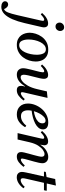

<svg xmlns="http://www.w3.org/2000/svg" viewBox="797 -1740 1024 3007"><g transform="rotate(90 1309.5 -237.0)"><path d="M-87 255Q-125 255 -149.5 238.5Q-174 222 -174 195Q-174 175 -159.5 161.5Q-145 148 -125 148Q-100 148 -80.5 167Q-61 186 -51 212Q-19 202 1.5 150.5Q22 99 44 3L126 -355Q133 -384 133 -393Q133 -417 114 -417Q100 -417 77.5 -401.5Q55 -386 33 -363Q26 -368 20.5 -373Q15 -378 10 -384Q50 -431 92.5 -454.5Q135 -478 172 -478Q206 -478 220.5 -460.5Q235 -443 235 -416Q235 -410 234 -398.5Q233 -387 230 -376L168 -109Q143 -1 107.5 81Q72 163 24 209Q-24 255 -87 255ZM221 -594Q194 -594 177 -612Q160 -630 160 -656Q160 -686 181.5 -707.5Q203 -729 233 -729Q260 -729 276 -711.5Q292 -694 292 -668Q292 -638 272 -616Q252 -594 221 -594Z M770 -284Q770 -233 753.5 -181Q737 -129 704 -85.5Q671 -42 622 -15Q573 12 509 12Q455 12 418.5 -7Q382 -26 360 -56Q338 -86 328.5 -121.5Q319 -157 319 -190Q319 -233 334.5 -283Q350 -333 382 -378Q414 -423 464 -451.5Q514 -480 583 -480Q648 -480 689.5 -453.5Q731 -427 750.5 -382.5Q770 -338 770 -284ZM664 -300Q664 -362 644.5 -402.5Q625 -443 579 -443Q543 -443 514.5 -419Q486 -395 466 -355Q446 -315 435.5 -267.5Q425 -220 425 -172Q425 -110 445.5 -67.5Q466 -25 513 -25Q550 -25 578 -50Q606 -75 625 -116Q644 -157 654 -205.5Q664 -254 664 -300Z M1203 -309 1238 -459Q1262 -461 1287 -463.5Q1312 -466 1336 -469L1339 -465L1257 -111Q1256 -104 1253 -93Q1250 -82 1250 -72Q1250 -63 1254 -57Q1258 -51 1268 -51Q1285 -51 1311 -69Q1337 -87 1358 -113Q1371 -104 1381 -93Q1347 -48 1307.5 -18Q1268 12 1220 12Q1183 12 1167 -6.5Q1151 -25 1151 -53Q1151 -81 1162 -115H1157Q1117 -49 1072 -18.5Q1027 12 977 12Q926 12 900.5 -16.5Q875 -45 875 -86Q875 -108 881.5 -141.5Q888 -175 897.5 -212.5Q907 -250 916.5 -286Q926 -322 932.5 -350.5Q939 -379 939 -394Q939 -417 921 -417Q907 -417 884.5 -401.5Q862 -386 840 -363Q833 -368 827.5 -373Q822 -378 817 -384Q857 -431 899.5 -454.5Q942 -478 979 -478Q1013 -478 1027 -460Q1041 -442 1041 -415Q1041 -389 1031.5 -346Q1022 -303 1009 -255Q996 -207 986.5 -164.5Q977 -122 977 -97Q977 -77 986 -62.5Q995 -48 1017 -48Q1045 -48 1080 -75Q1115 -102 1148.5 -160Q1182 -218 1203 -309Z M1833 -398Q1833 -359 1808 -328.5Q1783 -298 1740.5 -276Q1698 -254 1646 -240Q1594 -226 1540 -220Q1534 -189 1534 -162Q1534 -112 1556 -82.5Q1578 -53 1627 -53Q1670 -53 1708 -76Q1746 -99 1775 -136Q1791 -127 1798 -117Q1764 -59 1715 -23.5Q1666 12 1598 12Q1519 12 1473.5 -35.5Q1428 -83 1428 -163Q1428 -219 1450 -275Q1472 -331 1511.5 -377.5Q1551 -424 1605.5 -452Q1660 -480 1724 -480Q1780 -480 1806.5 -458Q1833 -436 1833 -398ZM1548 -255Q1595 -261 1638.5 -277.5Q1682 -294 1710 -321.5Q1738 -349 1738 -389Q1738 -411 1728 -424.5Q1718 -438 1696 -438Q1665 -438 1636 -411.5Q1607 -385 1584 -343Q1561 -301 1548 -255Z M2033 -182 1991 0H1891L1973 -355Q1980 -384 1980 -393Q1980 -417 1962 -417Q1948 -417 1925.5 -401.5Q1903 -386 1881 -363Q1874 -368 1868.5 -373Q1863 -378 1858 -384Q1898 -431 1940.5 -454.5Q1983 -478 2020 -478Q2054 -478 2068 -461Q2082 -444 2082 -421Q2082 -409 2078.5 -392.5Q2075 -376 2072 -358H2075Q2113 -419 2164.5 -449.5Q2216 -480 2264 -480Q2312 -480 2337.5 -453.5Q2363 -427 2363 -389Q2363 -368 2355.5 -333Q2348 -298 2337 -258Q2326 -218 2315 -179.5Q2304 -141 2296.5 -111.5Q2289 -82 2289 -70Q2289 -63 2293 -57Q2297 -51 2307 -51Q2324 -51 2350 -69Q2376 -87 2397 -113Q2410 -104 2420 -93Q2386 -48 2346.5 -18Q2307 12 2259 12Q2222 12 2205 -6.5Q2188 -25 2188 -53Q2188 -73 2195.5 -106Q2203 -139 2214 -178Q2225 -217 2235.5 -255.5Q2246 -294 2253.5 -326Q2261 -358 2261 -376Q2261 -396 2252 -409Q2243 -422 2220 -422Q2191 -422 2155 -397Q2119 -372 2086.5 -321Q2054 -270 2035 -190Z M2785 -413H2670L2607 -139Q2598 -100 2598 -83Q2598 -67 2605 -57.5Q2612 -48 2630 -48Q2651 -48 2680 -65.5Q2709 -83 2732 -112Q2745 -103 2755 -92Q2720 -43 2675 -15Q2630 13 2582 13Q2550 13 2531.5 0Q2513 -13 2506 -31.5Q2499 -50 2499 -66Q2499 -77 2501 -93Q2503 -109 2508 -132L2570 -413H2495Q2495 -421 2496 -428Q2497 -435 2500 -442L2579 -454Q2586 -483 2594.5 -519.5Q2603 -556 2610 -589Q2634 -591 2659.5 -593.5Q2685 -596 2709 -600L2712 -596Q2705 -566 2698 -535.5Q2691 -505 2680 -457H2793Q2793 -445 2791 -434.5Q2789 -424 2785 -413Z"/></g></svg>

Font: Tiro Devanagari Sanskrit
Style: Italic
Weight: 400
Italic angle: -11°
Designer: Devanagari: John Hudson & Fiona Ross, assisted by Paul Hanslow. Latin: John Hudson with Paul Hanslow, assisted by Kaja S
Foundry: Tiro Typeworks Ltd.
Version: Version 1.52